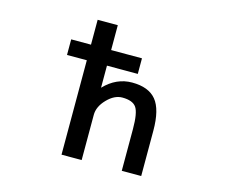

<svg xmlns="http://www.w3.org/2000/svg" viewBox="-105 -892 1210 1034"><g transform="rotate(15 500.0 -375.0)"><path d="M207 -525.4V-612.3H317.4V-751H429.7V-612.3H601.6V-525.4H429.7V-402.3Q497.1 -472.7 585 -472.7Q676.8 -472.7 719.2 -421.4Q761.7 -370.1 761.7 -251V1H653.3V-231.4Q653.3 -322.3 632.8 -351.6Q612.3 -380.9 554.7 -380.9Q510.7 -380.9 470.2 -338.9Q429.7 -296.9 429.7 -251V1H317.4V-525.4Z"/></g></svg>

Font: GenEi Gothic M SemiBold
Style: Regular
Weight: 500
Designer: o_tamon (Modified); [Source Han Sans]
Ryoko NISHIZUKA  (kana & ideographs); Paul D. Hunt (Latin, Greek & Cyrillic); Wenl
Version: Version 1.1a;Original Version 1.004